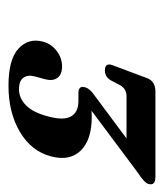

<svg xmlns="http://www.w3.org/2000/svg" viewBox="15 -756 404 475"><g transform="rotate(90 217.5 -518.0)"><path d="M366.5 -442Q354 -393.5 306.2 -365Q258.5 -336.5 191.5 -336.5Q126.5 -336.5 99.8 -361.2Q73 -386 82.5 -421.5Q88 -442.5 105.5 -455.8Q123 -469 143.5 -469Q164 -469 172.2 -457.5Q180.5 -446 175.5 -427L168.5 -401Q164 -384.5 171.8 -373.5Q179.5 -362.5 200.5 -362.5Q222.5 -362.5 240.2 -380Q258 -397.5 267.5 -434.5Q278 -473 267.5 -491.2Q257 -509.5 229.5 -509.5H210.5Q190.5 -509.5 195.5 -526Q198.5 -537.5 214.5 -548.5L322 -628.5H218Q199 -628.5 190 -612L179 -591Q170 -575 154 -575Q133.5 -575 141 -594.5L172.5 -678.5Q180 -700 206 -700H417.5Q439.5 -700 434.5 -682.5Q431.5 -672.5 407.5 -657L253.5 -542Q261 -542.5 268.5 -542.5Q325.5 -542.5 352 -515.2Q378.5 -488 366.5 -442Z"/></g></svg>

Font: Fraunces 72pt S050 SemiBold
Style: Italic
Weight: 600
Italic angle: -16°
Version: Version 1.000; ttfautohint (v1.8.3)